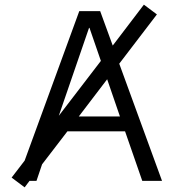

<svg xmlns="http://www.w3.org/2000/svg" viewBox="-20 -778 757 826"><path d="M365 -658H363L233 -280L414 -516ZM270 -213 161 -71 137 0H107L86 28L30 -14L86 -87L321 -730H411L465 -582L599 -758L655 -716L493 -504L677 0H592L518 -213ZM319 -277H496L441 -437Z"/></svg>

Font: M PLUS 1p
Style: Regular
Weight: 400
Version: Version 1.062